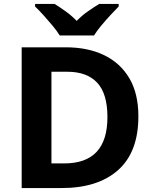

<svg xmlns="http://www.w3.org/2000/svg" viewBox="-20 -954 780 974"><path d="M682 -364Q682 -183 579.5 -91.5Q477 0 292 0H90V-714H314Q426 -714 508.5 -674Q591 -634 636.5 -556.5Q682 -479 682 -364ZM525 -360Q525 -479 473 -534.5Q421 -590 322 -590H241V-125H306Q525 -125 525 -360ZM283 -774Q269 -797 246.5 -824Q224 -851 200.5 -877Q177 -903 158 -921V-934H257Q283 -918 313 -896.5Q343 -875 369 -848Q395 -875 426 -896.5Q457 -918 483 -934H582V-921Q564 -903 540 -877Q516 -851 493.5 -824Q471 -797 457 -774Z"/></svg>

Font: Noto Sans Sundanese
Style: Regular
Weight: 400
Designer: Monotype Design Team (Regular), Sérgio L. Martins (other weights)
Foundry: Monotype Imaging Inc.
Version: Version 2.003